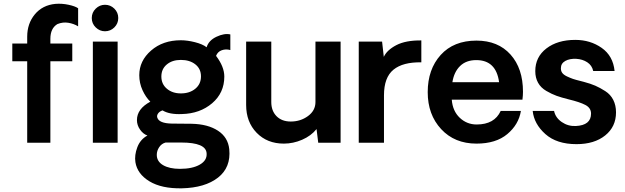

<svg xmlns="http://www.w3.org/2000/svg" viewBox="-20 -776 3400 1044"><path d="M127.9 0V-442.9H46.9V-539.1H127.9V-576.2Q127.9 -647.9 169.4 -698Q210.9 -748 280.8 -754.9Q316.9 -757.8 353 -750Q389.2 -742.2 404.8 -731V-632.8Q381.8 -647 351.8 -652.1Q321.8 -657.2 292 -645Q253.9 -622.1 253.9 -564.9V-539.1H373V-442.9H253.9V0Z M550.8 -606Q522 -606 500.5 -627Q479 -647.9 479 -678Q479 -708 500.5 -729Q522 -750 550.8 -750Q580.6 -750 601.8 -729Q623 -708 623 -678Q623 -647.9 601.8 -627Q580.6 -606 550.8 -606ZM484.9 -549.8H619.6V0H484.9Z M968.8 248Q858.9 250 792.7 210Q726.6 169.9 716.3 106Q710.4 67.9 726.6 24.9Q742.7 -18.1 781.7 -39.1Q758.8 -46.9 741.7 -71Q724.6 -95.2 724.6 -123Q724.6 -184.1 797.4 -223.1Q772.5 -247.1 754.9 -285.6Q737.3 -324.2 737.3 -367.2Q737.3 -445.3 801.5 -501.2Q865.7 -557.1 963.4 -557.1Q998.5 -557.1 1040 -546.6Q1081.5 -536.1 1103.5 -519Q1114.7 -556.2 1157.2 -576.2Q1199.7 -596.2 1232.4 -588.9V-503.9Q1208.5 -510.7 1186 -502.9Q1163.6 -495.1 1154.8 -472.2Q1199.7 -413.1 1199.7 -359.9Q1199.7 -271 1133.5 -214.6Q1067.4 -158.2 968.8 -155.8Q900.9 -152.8 863.8 -175.8Q846.7 -169.9 839.1 -158.4Q831.5 -147 835.4 -136.2Q845.2 -105.5 913.6 -104L1022.5 -103Q1110.4 -101.1 1165 -65.4Q1219.7 -29.8 1226.6 35.2Q1236.3 134.3 1165.5 189.7Q1094.7 245.1 968.8 248ZM1072.8 -360.8Q1072.8 -401.9 1042.2 -426Q1011.7 -450.2 963.4 -450.2Q916.5 -450.2 887 -425.5Q857.4 -400.9 857.4 -359.9Q857.4 -318.8 887.5 -293.5Q917.5 -268.1 963.4 -268.1Q1011.2 -268.1 1042 -293.5Q1072.8 -318.8 1072.8 -360.8ZM1103.5 58.1Q1100.6 -1 965.3 -1H880.4Q858.4 4.9 845.5 24.4Q832.5 43.9 832.5 65.9Q832.5 102.1 866.9 122.1Q901.4 142.1 958.5 142.1Q1026.4 142.1 1066.4 119.1Q1106.4 96.2 1103.5 58.1Z M1832 -549.8V0H1710.4L1701.2 -74.2Q1671.4 -37.1 1622.8 -16.1Q1574.2 4.9 1523.4 4.9Q1432.6 4.9 1375.5 -54Q1318.4 -112.8 1318.4 -205.1V-549.8H1455.1V-221.2Q1455.1 -173.3 1483.6 -144.3Q1512.2 -115.2 1561 -115.2Q1614.3 -115.2 1654.8 -145Q1695.3 -174.8 1695.3 -221.2V-549.8Z M2271 -556.2V-437Q2170.9 -439 2119.4 -397Q2067.9 -355 2067.9 -257.8V0H1930.7V-549.8H2057.6L2066.9 -466.8Q2084 -503.9 2135 -530.5Q2186 -557.1 2271 -556.2Z M2823.7 -276.9Q2823.7 -257.8 2820.8 -233.9H2436.5Q2441.4 -171.9 2480 -135.5Q2518.6 -99.1 2571.8 -99.1Q2668.9 -99.1 2702.6 -172.9H2812.5Q2800.3 -98.6 2738.5 -46.9Q2676.8 4.9 2570.8 4.9Q2451.7 4.9 2378.7 -74Q2305.7 -152.8 2305.7 -274.9Q2305.7 -398.9 2376.2 -477.1Q2446.8 -555.2 2570.8 -555.2Q2688 -555.2 2755.9 -479.5Q2823.7 -403.8 2823.7 -276.9ZM2569.8 -449.2Q2514.6 -449.2 2481.7 -417Q2448.7 -384.8 2439.9 -329.1H2693.8Q2677.7 -449.2 2569.8 -449.2Z M3114.7 7.8Q3006.8 7.8 2945.3 -47.1Q2883.8 -102.1 2876.5 -172.9H2992.7Q3000.5 -135.7 3034.7 -112.3Q3068.8 -88.9 3110.8 -90.8Q3193.8 -94.7 3193.8 -158.2Q3193.8 -189 3163.3 -205.1Q3132.8 -221.2 3071.8 -235.8Q3032.7 -245.6 3006.6 -254.9Q2980.5 -264.2 2950.7 -281.5Q2920.9 -298.8 2905.8 -325.9Q2890.6 -353 2890.6 -389.2Q2890.6 -466.3 2951.2 -512.7Q3011.7 -559.1 3107.9 -559.1Q3189.9 -559.1 3251.7 -515.6Q3313.5 -472.2 3321.8 -390.1H3205.6Q3198.7 -420.9 3173.1 -437.5Q3147.5 -454.1 3113.8 -456.1Q3077.6 -458 3053.7 -444.6Q3029.8 -431.2 3029.8 -404.8Q3029.8 -389.6 3037.4 -379.4Q3044.9 -369.1 3062.7 -360.6Q3080.6 -352.1 3095.7 -346.9Q3110.8 -341.8 3138.7 -335Q3148.4 -332 3153.8 -331.1Q3190.9 -321.3 3216.8 -310.1Q3242.7 -298.8 3271.2 -280.5Q3299.8 -262.2 3314.7 -232.7Q3329.6 -203.1 3329.6 -165Q3329.6 -86.9 3270.8 -39.6Q3211.9 7.8 3114.7 7.8Z"/></svg>

Font: Oakes Grotesk
Style: SemiBold
Weight: 600
Designer: Samuel Oakes
Foundry: Samuel Oakes
Version: Version 1.0 | wf-rip DC20170320